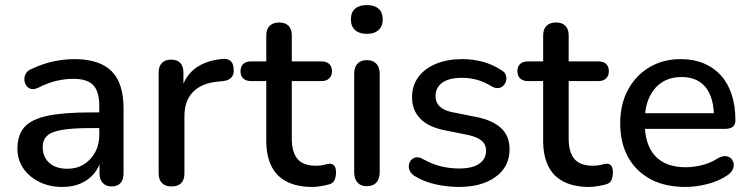

<svg xmlns="http://www.w3.org/2000/svg" viewBox="-20 -731 2970 760"><path d="M227 9Q176 9 135.5 -11Q95 -31 72 -65Q49 -99 49 -142Q49 -196 76.5 -227.5Q104 -259 167.5 -272.5Q231 -286 339 -286H386V-224H340Q268 -224 226 -217Q184 -210 166.5 -193.5Q149 -177 149 -148Q149 -110 175 -86.5Q201 -63 247 -63Q284 -63 312 -80.5Q340 -98 356.5 -128Q373 -158 373 -197V-312Q373 -369 349 -394Q325 -419 270 -419Q238 -419 203.5 -411Q169 -403 132 -384Q115 -376 103 -379Q91 -382 84 -392.5Q77 -403 76.5 -415.5Q76 -428 82.5 -440Q89 -452 105 -458Q149 -479 192 -488Q235 -497 273 -497Q340 -497 383.5 -476Q427 -455 448 -412Q469 -369 469 -301V-44Q469 -20 457 -6.5Q445 7 422 7Q400 7 387 -6.5Q374 -20 374 -44V-109H383Q375 -72 353.5 -45.5Q332 -19 300 -5Q268 9 227 9Z M659 7Q634 7 621 -6.5Q608 -20 608 -44V-444Q608 -469 621 -482Q634 -495 657 -495Q681 -495 693.5 -482Q706 -469 706 -444V-371H696Q712 -431 755 -462Q798 -493 865 -498Q883 -499 893.5 -489Q904 -479 905 -458Q907 -437 896 -424.5Q885 -412 862 -410L843 -408Q778 -402 744 -367Q710 -332 710 -271V-44Q710 -20 697.5 -6.5Q685 7 659 7Z M1216 9Q1156 9 1115 -12Q1074 -33 1054 -74Q1034 -115 1034 -174V-410H974Q954 -410 943 -420.5Q932 -431 932 -449Q932 -468 943 -478Q954 -488 974 -488H1034V-591Q1034 -616 1047.5 -629Q1061 -642 1085 -642Q1109 -642 1122 -629Q1135 -616 1135 -591V-488H1252Q1272 -488 1283 -478Q1294 -468 1294 -449Q1294 -431 1283 -420.5Q1272 -410 1252 -410H1135V-182Q1135 -129 1157.5 -102Q1180 -75 1231 -75Q1249 -75 1262.5 -78.5Q1276 -82 1285 -83Q1296 -83 1303 -75.5Q1310 -68 1310 -47Q1310 -32 1304.5 -19Q1299 -6 1285 -2Q1273 2 1252.5 5.5Q1232 9 1216 9Z M1432 6Q1408 6 1395 -8.5Q1382 -23 1382 -49V-439Q1382 -465 1395 -479Q1408 -493 1432 -493Q1456 -493 1469.5 -479Q1483 -465 1483 -439V-49Q1483 -23 1470 -8.5Q1457 6 1432 6ZM1432 -597Q1402 -597 1385.5 -612Q1369 -627 1369 -654Q1369 -682 1385.5 -696.5Q1402 -711 1432 -711Q1462 -711 1478.5 -696.5Q1495 -682 1495 -654Q1495 -627 1478.5 -612Q1462 -597 1432 -597Z M1796 9Q1752 9 1705.5 -1Q1659 -11 1620 -35Q1607 -44 1602 -55Q1597 -66 1598.5 -77.5Q1600 -89 1607.5 -97.5Q1615 -106 1626.5 -108Q1638 -110 1651 -103Q1690 -81 1726 -72.5Q1762 -64 1797 -64Q1850 -64 1877 -83Q1904 -102 1904 -134Q1904 -160 1886 -174.5Q1868 -189 1832 -197L1737 -216Q1675 -229 1643 -262Q1611 -295 1611 -346Q1611 -392 1636 -426Q1661 -460 1706 -478.5Q1751 -497 1810 -497Q1854 -497 1893 -486Q1932 -475 1965 -453Q1978 -446 1982 -434.5Q1986 -423 1983.5 -412Q1981 -401 1973 -392.5Q1965 -384 1953.5 -382.5Q1942 -381 1928 -388Q1898 -407 1868.5 -415Q1839 -423 1810 -423Q1757 -423 1730.5 -403.5Q1704 -384 1704 -351Q1704 -326 1720 -310Q1736 -294 1770 -287L1865 -268Q1930 -255 1963.5 -224Q1997 -193 1997 -140Q1997 -71 1942 -31Q1887 9 1796 9Z M2312 9Q2252 9 2211 -12Q2170 -33 2150 -74Q2130 -115 2130 -174V-410H2070Q2050 -410 2039 -420.5Q2028 -431 2028 -449Q2028 -468 2039 -478Q2050 -488 2070 -488H2130V-591Q2130 -616 2143.5 -629Q2157 -642 2181 -642Q2205 -642 2218 -629Q2231 -616 2231 -591V-488H2348Q2368 -488 2379 -478Q2390 -468 2390 -449Q2390 -431 2379 -420.5Q2368 -410 2348 -410H2231V-182Q2231 -129 2253.5 -102Q2276 -75 2327 -75Q2345 -75 2358.5 -78.5Q2372 -82 2381 -83Q2392 -83 2399 -75.5Q2406 -68 2406 -47Q2406 -32 2400.5 -19Q2395 -6 2381 -2Q2369 2 2348.5 5.5Q2328 9 2312 9Z M2693 9Q2613 9 2555.5 -21.5Q2498 -52 2466.5 -108.5Q2435 -165 2435 -243Q2435 -319 2466 -376Q2497 -433 2551 -465Q2605 -497 2674 -497Q2725 -497 2765 -480.5Q2805 -464 2833.5 -432.5Q2862 -401 2876.5 -356Q2891 -311 2891 -255Q2891 -238 2881 -229.5Q2871 -221 2851 -221H2515V-283H2823L2806 -269Q2806 -319 2791.5 -354Q2777 -389 2748.5 -407.5Q2720 -426 2678 -426Q2631 -426 2598.5 -404Q2566 -382 2549 -343Q2532 -304 2532 -252V-246Q2532 -158 2573.5 -113.5Q2615 -69 2694 -69Q2724 -69 2757.5 -77Q2791 -85 2821 -104Q2838 -114 2851.5 -113Q2865 -112 2873.5 -104Q2882 -96 2884 -84Q2886 -72 2880 -59.5Q2874 -47 2859 -37Q2825 -14 2780 -2.5Q2735 9 2693 9Z"/></svg>

Font: Nunito ExtraLight SemiBold
Style: Regular
Weight: 600
Version: Version 3.602